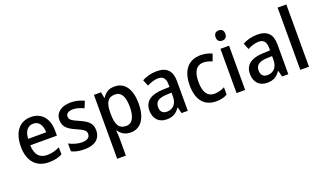

<svg xmlns="http://www.w3.org/2000/svg" viewBox="-90 -1361 3721 2202"><g transform="rotate(-20 1770.5 -260.0)"><path d="M271 -549C134 -549 48 -448 48 -266C48 -91 139 10 290 10C358 10 406 -1 455 -26V-113C403 -88 358 -75 299 -75C207 -75 157 -135 155 -246H480V-307C480 -453 403 -549 271 -549ZM271 -468C343 -468 377 -407 378 -324H157C163 -418 204 -468 271 -468Z M925 -151C925 -238 873 -275 784 -315C696 -353 669 -370 669 -409C669 -445 700 -467 755 -467C798 -467 844 -452 885 -432L918 -512C869 -536 817 -550 757 -550C644 -550 568 -496 568 -404C568 -317 621 -280 711 -240C800 -202 824 -181 824 -144C824 -101 793 -75 725 -75C671 -75 611 -95 569 -118V-22C610 -1 660 10 728 10C853 10 925 -48 925 -151Z M1291 -550C1219 -550 1175 -518 1145 -467H1139L1125 -540H1039V240H1145V18C1145 -7 1141 -41 1139 -67H1145C1173 -23 1220 10 1292 10C1410 10 1487 -89 1487 -271C1487 -455 1412 -550 1291 -550ZM1265 -462C1344 -462 1379 -393 1379 -271C1379 -150 1343 -78 1266 -78C1176 -78 1145 -143 1145 -268V-287C1146 -406 1179 -462 1265 -462Z M1807 -549C1738 -549 1675 -531 1627 -504L1658 -428C1702 -450 1748 -467 1794 -467C1852 -467 1884 -436 1884 -358V-329L1802 -326C1651 -321 1575 -262 1575 -153C1575 -51 1635 10 1728 10C1807 10 1848 -17 1889 -75H1893L1912 0H1988V-364C1988 -488 1929 -549 1807 -549ZM1822 -257 1884 -260V-211C1884 -120 1832 -72 1761 -72C1714 -72 1682 -98 1682 -155C1682 -218 1719 -253 1822 -257Z M2337 10C2391 10 2435 -2 2470 -23V-112C2433 -93 2391 -79 2343 -79C2260 -79 2216 -143 2216 -268C2216 -395 2259 -460 2345 -460C2378 -460 2416 -449 2449 -435L2480 -519C2446 -537 2396 -550 2343 -550C2201 -550 2108 -457 2108 -267C2108 -77 2197 10 2337 10Z M2636 -746C2601 -746 2576 -727 2576 -683C2576 -641 2601 -621 2636 -621C2670 -621 2695 -641 2695 -683C2695 -727 2670 -746 2636 -746ZM2688 -540H2583V0H2688Z M3034 -549C2965 -549 2902 -531 2854 -504L2885 -428C2929 -450 2975 -467 3021 -467C3079 -467 3111 -436 3111 -358V-329L3029 -326C2878 -321 2802 -262 2802 -153C2802 -51 2862 10 2955 10C3034 10 3075 -17 3116 -75H3120L3139 0H3215V-364C3215 -488 3156 -549 3034 -549ZM3049 -257 3111 -260V-211C3111 -120 3059 -72 2988 -72C2941 -72 2909 -98 2909 -155C2909 -218 2946 -253 3049 -257Z M3467 0V-760H3361V0Z"/></g></svg>

Font: Noto Sans Bengali SemiCondensed Medium
Style: Regular
Weight: 500
Width: 4
Designer: Joana Ranito - Universal Thirst; Jelle Bosma - Monotype Design Team
Foundry: Universal Thirst ehf.
Version: Version 3.000